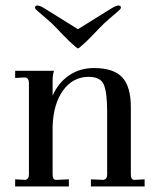

<svg xmlns="http://www.w3.org/2000/svg" viewBox="-20 -677 565 697"><path d="M186 -574Q169 -592 148.5 -609.5Q128 -627 117.5 -636Q107 -645 107 -649Q107 -657 116 -657Q125 -657 144 -645L263 -571L382 -645Q401 -657 410 -657Q419 -657 419 -649Q419 -645 408.5 -636Q398 -627 377.5 -609.5Q357 -592 340 -574L317 -550L293 -526Q266 -501 263 -501Q260 -501 233 -526L209 -550ZM468 -24 505 -26V0H310V-26L356 -24Q369 -27 369 -43V-270Q369 -341 357 -369.5Q345 -398 302 -398Q245 -398 209.5 -349.5Q174 -301 171 -219V-43Q171 -24 184 -24L230 -26V0H35V-26L72 -24Q85 -27 85 -43V-376Q85 -393 72 -396L35 -394V-420H176Q171 -405 171 -385V-330Q192 -377 231 -403.5Q270 -430 321 -430Q392 -430 423.5 -396.5Q455 -363 455 -288V-43Q455 -24 468 -24Z"/></svg>

Font: Unna
Style: Regular
Weight: 400
Designer: Jorge de Buen U.
Foundry: Omnibus-Type
Version: Version 2.006;PS 002.006;hotconv 1.0.70;makeotf.lib2.5.58329